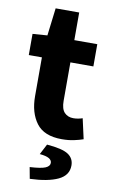

<svg xmlns="http://www.w3.org/2000/svg" viewBox="-96 -689 576 978"><g transform="rotate(10 191.5 -200.0)"><path d="M256.1 12Q164.4 12 124.4 -41.4Q84.4 -94.8 84.4 -180.6V-381H16.6V-490.5L92.6 -496L110 -639H231.8V-496H350.6V-381H231.8V-182.2Q231.8 -140.4 249.3 -121.9Q266.9 -103.5 295.7 -103.5Q308.2 -103.5 320.8 -105.9Q333.4 -108.3 342.8 -111.7L366.2 -7.1Q346.7 -0.1 318.7 5.9Q290.7 12 256.1 12ZM130.9 239.1 120 180.1Q178.6 176.8 200.5 167.4Q222.5 158 222.5 140.9Q222.5 126.8 207.6 118Q192.8 109.1 159.3 106.1L187.4 52.1Q267.8 58.6 298 78.7Q328.3 98.7 328.3 135.6Q328.3 186.7 276.4 211.2Q224.5 235.7 130.9 239.1Z"/></g></svg>

Font: Source Sans Variable
Style: Regular
Weight: 200
Designer: Paul D. Hunt
Foundry: Adobe Systems Incorporated
Version: Version 3.006;hotconv 1.0.111;makeotfexe 2.5.65597